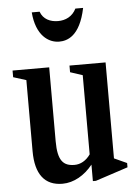

<svg xmlns="http://www.w3.org/2000/svg" viewBox="-55 -825 624 877"><g transform="rotate(-5 257.0 -386.0)"><path d="M237.5 -637.5C273 -637.5 333 -652.5 359.5 -781.5H324C306.5 -746 274.5 -731.5 240.5 -731.5C205 -731.5 172.5 -746 160 -781.5H124C132.5 -674 189.5 -637.5 237.5 -637.5ZM196 10.5C248 10.5 298 -18.5 335 -65V10.5H349L498 -38.5V-58L440 -84.5V-524.5H274.5V-494L331 -475.5V-112.5C311 -84 285 -70.5 258.5 -70.5C207 -70.5 181.5 -96 181.5 -185.5V-524.5H13.5V-494L72.5 -475.5V-149.5C72.5 -44.5 114 10.5 196 10.5Z"/></g></svg>

Font: Libre Caslon Condensed SemiBold
Style: Regular
Weight: 600
Designer: Pablo Impallari, Rodrigo Fuenzalida, Katja Schimmel, Ertekin Erdin
Foundry: Pablo Impallari, Rodrigo Fuenzalida
Version: Version 2.000;gftools[0.9.33]